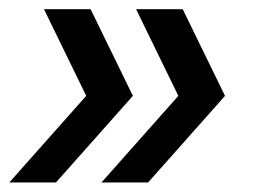

<svg xmlns="http://www.w3.org/2000/svg" viewBox="-50 -459 563 406"><path d="M68.4 -73.2H-30.3L132.3 -256.3L43 -439.5H141.6L231 -256.3ZM263.2 -73.2H164.6L327.1 -256.3L237.8 -439.5H336.4L425.8 -256.3Z"/></svg>

Font: Sansation
Style: Italic
Weight: 400
Designer: Bernd Montag
Version: Version 1.301